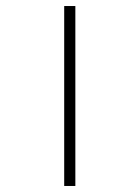

<svg xmlns="http://www.w3.org/2000/svg" viewBox="-20 -617 377 637"><path d="M193 0V-597H230V0Z"/></svg>

Font: Noto Sans Gujarati UI SemiCondensed ExtraLight
Style: Regular
Weight: 200
Width: 4
Designer: Jelle Bosma - Monotype Design Team, Universal Thirst
Foundry: Monotype Imaging Inc.
Version: Version 2.106; ttfautohint (v1.8.4.7-5d5b)